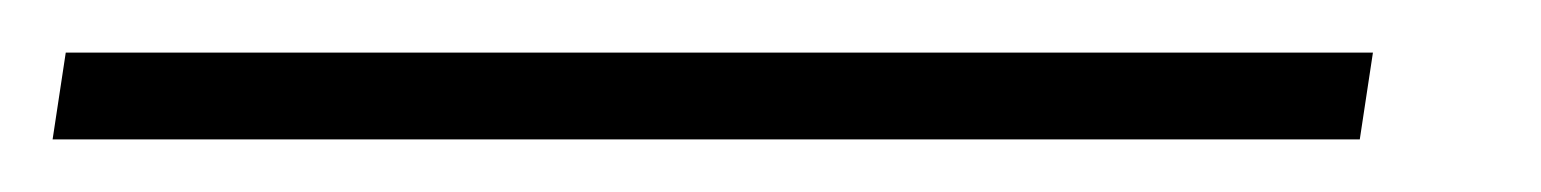

<svg xmlns="http://www.w3.org/2000/svg" viewBox="-61 -20 586 73"><path d="M-41 33 -36 0H461L456 33Z"/></svg>

Font: Mulish ExtraLight ExtraLight
Style: Italic
Weight: 250
Italic angle: -9°
Version: Version 3.603